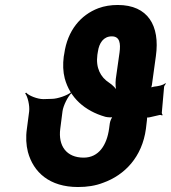

<svg xmlns="http://www.w3.org/2000/svg" viewBox="-20 -741 686 771"><path d="M316 -108C247 -108 213 -155 222 -224L231 -294C234 -317 253 -355 268 -368L266 -371C251 -358 211 -344 188 -344L154 -343C130 -343 95 -357 85 -369L81 -366C91 -354 100 -317 97 -293L88 -224C83 -190 85 -159 92 -131C114 -49 179 10 293 10C330 10 363 5 394 -7C481 -38 551 -111 566 -224L570 -258C571 -262 571 -271 569 -273L566 -270C568 -268 577 -269 581 -270C594 -273 608 -276 620 -279C623 -280 629 -279 631 -277L633 -280C631 -282 629 -287 630 -291L639 -393C640 -397 644 -402 646 -405L644 -407C634 -398 615 -395 598 -393C594 -392 584 -390 582 -387L585 -384C587 -387 589 -395 590 -400L606 -516C623 -638 574 -721 453 -721C426 -721 399 -717 375 -708C304 -681 251 -619 238 -525L236 -514C232 -483 233 -453 240 -426C261 -349 319 -296 403 -272C411 -270 430 -268 436 -272L435 -275C429 -272 422 -254 421 -246L418 -224C409 -159 377 -108 316 -108ZM429 -595C461 -595 465 -567 460 -530L445 -424C443 -407 444 -382 449 -371L452 -373C448 -384 432 -400 418 -409C384 -431 364 -468 371 -521L373 -533C378 -569 396 -595 429 -595Z"/></svg>

Font: Asimov
Style: EdgeIt
Weight: 500
Designer: Google
Version: Version 2.000980: 2014